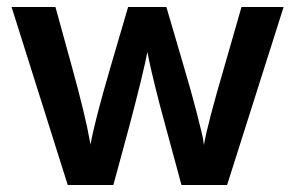

<svg xmlns="http://www.w3.org/2000/svg" viewBox="-20 -527 841 547"><path d="M303 0H173L13 -507H138L184 -340Q204 -268 217.5 -211.5Q231 -155 234 -135L238 -115Q248 -176 296 -340L345 -507H454L503 -340Q525 -266 539.5 -209.5Q554 -153 558 -134L561 -114Q571 -173 620 -340L668 -507H788L627 0H497L452 -166Q434 -231 421 -284.5Q408 -338 404 -358L400 -379Q387 -313 348 -166Z"/></svg>

Font: Hind Madurai SemiBold
Style: Regular
Weight: 600
Designer: Jyotish Sonowal
Foundry: Indian Type Foundry
Version: Version 1.001;PS 1.0;hotconv 1.0.86;makeotf.lib2.5.63406; tt